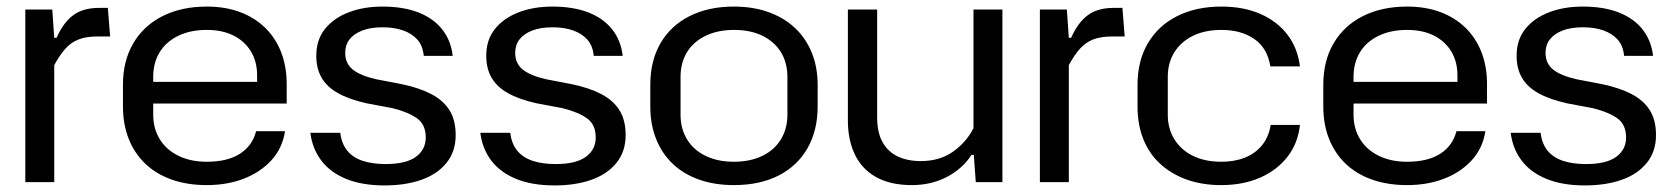

<svg xmlns="http://www.w3.org/2000/svg" viewBox="-20 -554 5089 584"><path d="M57 0V-525H139L145 -439H152Q173 -486 203 -508Q233 -530 281 -530H308L315 -443H275Q242 -443 219 -434Q196 -425 179 -406Q162 -387 145 -356V0Z M609 9Q550 9 503 -7.5Q456 -24 423 -55Q390 -86 372 -130.5Q354 -175 354 -230V-296Q354 -369 385.5 -422.5Q417 -476 474.5 -505Q532 -534 609 -534Q665 -534 709.5 -517.5Q754 -501 786 -470Q818 -439 835 -395.5Q852 -352 852 -299V-239H432V-305H775L762 -287V-325Q762 -367 743 -398Q724 -429 690 -446Q656 -463 609 -463Q559 -463 522 -445Q485 -427 465.5 -395Q446 -363 446 -320V-205Q446 -163 466 -130.5Q486 -98 523 -80Q560 -62 609 -62Q672 -62 710 -86.5Q748 -111 759 -155H847Q839 -103 805.5 -66.5Q772 -30 721.5 -10.5Q671 9 609 9Z M1150 10Q1081 10 1032.5 -10Q984 -30 957 -66Q930 -102 924 -150H1015Q1019 -117 1036 -96Q1053 -75 1082.5 -65Q1112 -55 1153 -55Q1215 -55 1245 -77Q1275 -99 1275 -136Q1275 -175 1248.5 -194Q1222 -213 1174 -225L1094 -240Q1041 -252 1007.5 -271Q974 -290 958 -318Q942 -346 942 -384Q942 -433 968.5 -466Q995 -499 1040.5 -516.5Q1086 -534 1143 -534Q1207 -534 1253 -516Q1299 -498 1325.5 -464Q1352 -430 1357 -384H1269Q1266 -415 1249.5 -433.5Q1233 -452 1206 -461.5Q1179 -471 1144 -471Q1107 -471 1081.5 -461Q1056 -451 1043 -434Q1030 -417 1030 -393Q1030 -361 1053 -342.5Q1076 -324 1124 -313L1202 -298Q1255 -287 1291.5 -268Q1328 -249 1347 -219Q1366 -189 1366 -143Q1366 -93 1338 -58.5Q1310 -24 1261.5 -7Q1213 10 1150 10Z M1667 10Q1598 10 1549.5 -10Q1501 -30 1474 -66Q1447 -102 1441 -150H1532Q1536 -117 1553 -96Q1570 -75 1599.5 -65Q1629 -55 1670 -55Q1732 -55 1762 -77Q1792 -99 1792 -136Q1792 -175 1765.5 -194Q1739 -213 1691 -225L1611 -240Q1558 -252 1524.5 -271Q1491 -290 1475 -318Q1459 -346 1459 -384Q1459 -433 1485.5 -466Q1512 -499 1557.5 -516.5Q1603 -534 1660 -534Q1724 -534 1770 -516Q1816 -498 1842.5 -464Q1869 -430 1874 -384H1786Q1783 -415 1766.5 -433.5Q1750 -452 1723 -461.5Q1696 -471 1661 -471Q1624 -471 1598.5 -461Q1573 -451 1560 -434Q1547 -417 1547 -393Q1547 -361 1570 -342.5Q1593 -324 1641 -313L1719 -298Q1772 -287 1808.5 -268Q1845 -249 1864 -219Q1883 -189 1883 -143Q1883 -93 1855 -58.5Q1827 -24 1778.5 -7Q1730 10 1667 10Z M2212 9Q2154 9 2107 -7.5Q2060 -24 2027 -55Q1994 -86 1976 -130.5Q1958 -175 1958 -230V-296Q1958 -369 1989 -422.5Q2020 -476 2077.5 -505Q2135 -534 2212 -534Q2271 -534 2318 -517Q2365 -500 2398 -469Q2431 -438 2449 -394Q2467 -350 2467 -296V-230Q2467 -157 2436 -103Q2405 -49 2348 -20Q2291 9 2212 9ZM2212 -62Q2262 -62 2299 -80Q2336 -98 2355.5 -130.5Q2375 -163 2375 -205V-320Q2375 -363 2355.5 -395Q2336 -427 2299.5 -445Q2263 -463 2213 -463Q2163 -463 2126 -445Q2089 -427 2069.5 -395Q2050 -363 2050 -320V-205Q2050 -163 2069.5 -130.5Q2089 -98 2126 -80Q2163 -62 2212 -62Z M3029 -525V0H2948L2942 -83H2935Q2908 -41 2860.5 -16Q2813 9 2753 9Q2689 9 2645.5 -15Q2602 -39 2580.5 -83.5Q2559 -128 2559 -187V-525H2648V-196Q2648 -151 2664.5 -121.5Q2681 -92 2711 -78Q2741 -64 2780 -64Q2838 -64 2878.5 -92.5Q2919 -121 2941 -164V-525Z M3143 0V-525H3225L3231 -439H3238Q3259 -486 3289 -508Q3319 -530 3367 -530H3394L3401 -443H3361Q3328 -443 3305 -434Q3282 -425 3265 -406Q3248 -387 3231 -356V0Z M3694 9Q3636 9 3589 -8Q3542 -25 3508.5 -56Q3475 -87 3457.5 -131Q3440 -175 3440 -230V-296Q3440 -369 3471.5 -422.5Q3503 -476 3560.5 -505Q3618 -534 3695 -534Q3763 -534 3814 -511.5Q3865 -489 3896 -448.5Q3927 -408 3934 -352H3844Q3835 -408 3795 -435.5Q3755 -463 3695 -463Q3645 -463 3608.5 -445Q3572 -427 3552 -395Q3532 -363 3532 -320V-205Q3532 -163 3552 -130.5Q3572 -98 3608.5 -80Q3645 -62 3695 -62Q3735 -62 3766.5 -74.5Q3798 -87 3818.5 -112Q3839 -137 3845 -174H3934Q3928 -118 3896 -77Q3864 -36 3812.5 -13.5Q3761 9 3694 9Z M4260 9Q4201 9 4154 -7.5Q4107 -24 4074 -55Q4041 -86 4023 -130.5Q4005 -175 4005 -230V-296Q4005 -369 4036.5 -422.5Q4068 -476 4125.5 -505Q4183 -534 4260 -534Q4316 -534 4360.5 -517.5Q4405 -501 4437 -470Q4469 -439 4486 -395.5Q4503 -352 4503 -299V-239H4083V-305H4426L4413 -287V-325Q4413 -367 4394 -398Q4375 -429 4341 -446Q4307 -463 4260 -463Q4210 -463 4173 -445Q4136 -427 4116.5 -395Q4097 -363 4097 -320V-205Q4097 -163 4117 -130.5Q4137 -98 4174 -80Q4211 -62 4260 -62Q4323 -62 4361 -86.5Q4399 -111 4410 -155H4498Q4490 -103 4456.5 -66.5Q4423 -30 4372.5 -10.5Q4322 9 4260 9Z M4801 10Q4732 10 4683.5 -10Q4635 -30 4608 -66Q4581 -102 4575 -150H4666Q4670 -117 4687 -96Q4704 -75 4733.5 -65Q4763 -55 4804 -55Q4866 -55 4896 -77Q4926 -99 4926 -136Q4926 -175 4899.5 -194Q4873 -213 4825 -225L4745 -240Q4692 -252 4658.5 -271Q4625 -290 4609 -318Q4593 -346 4593 -384Q4593 -433 4619.5 -466Q4646 -499 4691.5 -516.5Q4737 -534 4794 -534Q4858 -534 4904 -516Q4950 -498 4976.5 -464Q5003 -430 5008 -384H4920Q4917 -415 4900.5 -433.5Q4884 -452 4857 -461.5Q4830 -471 4795 -471Q4758 -471 4732.5 -461Q4707 -451 4694 -434Q4681 -417 4681 -393Q4681 -361 4704 -342.5Q4727 -324 4775 -313L4853 -298Q4906 -287 4942.5 -268Q4979 -249 4998 -219Q5017 -189 5017 -143Q5017 -93 4989 -58.5Q4961 -24 4912.5 -7Q4864 10 4801 10Z"/></svg>

Font: Hubot Sans
Style: Regular
Weight: 400
Designer: Deni Anggara
Foundry: GitHub, Inc., Subsidiary of Microsoft Corporation
Version: Version 2.000